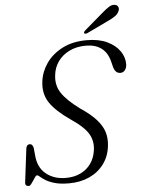

<svg xmlns="http://www.w3.org/2000/svg" viewBox="-59 -925 719 982"><g transform="rotate(-5 300.0 -434.0)"><path d="M255.5 10.5Q211 10.5 182 2Q153 -6.5 136 -17.2Q119 -28 110 -36.2Q101 -44.5 95.5 -44.5Q91 -44.5 85.5 -37Q80 -29.5 73.8 -19.5Q67.5 -9.5 61.2 -1.8Q55 6 49.5 6Q40 6 35.2 1Q30.5 -4 32 -14L53 -185Q54 -195.5 59 -201Q64 -206.5 71.5 -206.5Q79.5 -206.5 84.2 -201Q89 -195.5 91 -186L94.5 -151Q98.5 -86 139.5 -52.2Q180.5 -18.5 242 -18.5Q284.5 -18.5 317.2 -34.2Q350 -50 370.2 -78.2Q390.5 -106.5 396 -144Q404 -191 382 -229.8Q360 -268.5 293 -313.5Q220 -363.5 188.2 -410.2Q156.5 -457 164.5 -519.5Q170 -568.5 199.8 -612Q229.5 -655.5 282.2 -683.2Q335 -711 409 -711Q470.5 -711 513.2 -690.8Q556 -670.5 578 -638.5Q600 -606.5 599.5 -571Q599 -553 590 -541.2Q581 -529.5 567 -529.5Q553 -529.5 544.8 -537.5Q536.5 -545.5 532 -559.5L524.5 -589.5Q513 -637 481.8 -660.2Q450.5 -683.5 402.5 -683.5Q353.5 -683.5 316.8 -665.2Q280 -647 258.5 -616.5Q237 -586 233 -549Q225.5 -497 252 -456Q278.5 -415 344.5 -366.5Q397.5 -331 426 -299Q454.5 -267 464.5 -235Q474.5 -203 470.5 -165.5Q465 -111.5 436.2 -72Q407.5 -32.5 361 -11Q314.5 10.5 255.5 10.5ZM501 -843Q522 -861.5 538.5 -871.8Q555 -882 570.5 -878Q583 -874.5 586 -863.8Q589 -853 582 -841.5Q575.5 -828 561.2 -818.8Q547 -809.5 527 -800L415 -746.5Q410.5 -744.5 405.8 -744.8Q401 -745 399.5 -747.5Q397.5 -751.5 400.2 -755.2Q403 -759 407 -762.5Z"/></g></svg>

Font: Fraunces Light
Style: Italic
Weight: 300
Italic angle: -16°
Version: Version 1.000;[b76b70a41]